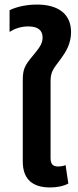

<svg xmlns="http://www.w3.org/2000/svg" viewBox="-20 -814 341 843"><path d="M200 9C229 9 257 4 280 -8L268 -89C258 -85 246 -83 235 -83C212 -83 202 -94 202 -120V-457C202 -503 217 -514 248 -557C269 -586 292 -622 292 -673C292 -754 234 -794 142 -794C83 -794 39 -778 22 -769V-674C43 -687 70 -698 104 -698C148 -698 167 -680 167 -649C167 -620 150 -601 124 -569C88 -526 80 -510 80 -460V-105C80 -24 126 9 200 9Z"/></svg>

Font: Noto Sans Thai UI SemCond SemBd
Style: Regular
Weight: 600
Width: 4
Designer: Monotype Design Team
Foundry: Monotype Imaging Inc.
Version: Version 2.000